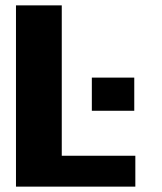

<svg xmlns="http://www.w3.org/2000/svg" viewBox="-20 -695 602 715"><path d="M39.5 0H484V-115H210V-675H39.5ZM322 -406V-282.5H480V-406Z"/></svg>

Font: Anybody Thin
Style: Bold
Weight: 700
Version: Version 1.113;gftools[0.9.25]